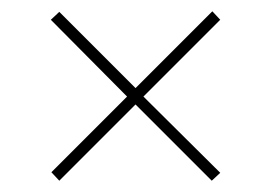

<svg xmlns="http://www.w3.org/2000/svg" viewBox="-20 -441 480 340"><path d="M370 -135 355 -121 220 -256 85 -121 71 -136 205 -270 70 -406 85 -420 220 -285 356 -421 370 -406 234 -270Z"/></svg>

Font: Raleway-v4020 Thin
Style: Regular
Weight: 250
Designer: Matt McInerney, Pablo Impallari, Rodrigo Fuenzalida
Foundry: Matt McInerney, Pablo Impallari, Rodrigo Fuenzalida
Version: Version 4.020;PS 004.020;hotconv 1.0.88;makeotf.lib2.5.64775